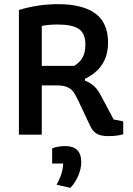

<svg xmlns="http://www.w3.org/2000/svg" viewBox="-20 -648 639 924"><path d="M413 -44 357 -163Q344 -190 334.5 -204Q325 -218 307.5 -227Q290 -236 260 -237H181V0H71V-600Q164 -628 259 -628Q378 -628 439 -583Q500 -538 500 -443Q500 -322 389 -269V-260Q414 -250 431 -235Q448 -220 462 -195L527 -73L573 -64V-2Q545 7 500 7Q465 7 445 -5Q425 -17 413 -44ZM337 -331Q364 -347 377.5 -371.5Q391 -396 391 -434Q391 -487 359.5 -508.5Q328 -530 258 -530Q212 -530 181 -523V-331ZM252 241Q283 187 284 139H231V66Q259 55 294 55Q371 55 371 132Q371 164 357 197Q343 230 319 256Z"/></svg>

Font: Athiti SemiBold
Style: Regular
Weight: 600
Designer: CadsonDemak Team
Foundry: CadsonDemak
Version: Version 1.033